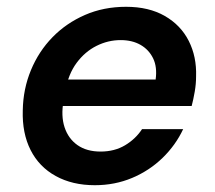

<svg xmlns="http://www.w3.org/2000/svg" viewBox="-20 -533 634 565"><path d="M259 12Q193 12 144 -15Q95 -42 70 -91.5Q45 -141 47 -208Q48 -271 71 -326.5Q94 -382 134.5 -423.5Q175 -465 230 -489Q285 -513 351 -513Q418 -513 465 -486Q512 -459 535.5 -412.5Q559 -366 557 -308Q557 -286 553 -263Q549 -240 544 -221H133L147 -299H438Q443 -336 430.5 -361.5Q418 -387 393.5 -401Q369 -415 335 -415Q298 -415 264 -398Q230 -381 205.5 -348Q181 -315 172 -265L167 -236Q159 -192 170 -158.5Q181 -125 208 -106Q235 -87 276 -87Q317 -87 348 -105.5Q379 -124 398 -153H519Q497 -106 458.5 -68.5Q420 -31 369 -9.5Q318 12 259 12Z"/></svg>

Font: DM Sans 18pt SemiBold
Style: Italic
Weight: 600
Italic angle: -10°
Designer: Colophon Foundry, Jonny Pinhorn
Foundry: Colophon Foundry
Version: Version 4.004;gftools[0.9.30]